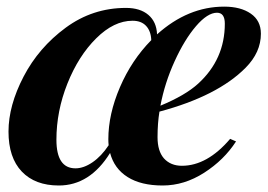

<svg xmlns="http://www.w3.org/2000/svg" viewBox="-20 -551 817 585"><path d="M383.8 -487.8Q327.1 -487.8 273.2 -434.3Q219.2 -380.9 185.5 -296.6Q151.9 -212.4 151.9 -125.2Q151.9 -38.1 210 -38.1Q234.9 -38.1 262 -56.6Q289.1 -75.2 311 -108.4Q310.1 -117.7 310.1 -127Q310.1 -203.1 345.5 -285.4Q380.9 -367.7 440.9 -428.7Q439.9 -456.1 425.3 -471.9Q410.6 -487.8 383.8 -487.8ZM665 -479Q665 -512.2 641.1 -512.2Q612.3 -512.2 577.1 -471.2Q542 -430.2 512 -364.3Q481.9 -298.3 468.8 -229Q544.4 -260.3 583.5 -295.9Q665 -370.1 665 -479ZM363.8 -526.9Q407.2 -526.9 432.1 -505.6Q457 -484.4 458.5 -446.3Q552.7 -530.8 663.1 -530.8Q713.4 -530.8 744.1 -509.5Q774.9 -488.3 774.9 -448.2Q774.9 -391.6 728.5 -344.7Q643.1 -258.3 465.8 -210.9Q460 -175.3 460 -132.8Q460 -90.8 479.5 -68.4Q500 -45.9 534.2 -45.9Q611.3 -45.9 681.2 -127.9L699.2 -120.1Q662.6 -63.5 602.1 -24.7Q541.5 14.2 475.6 14.2Q409.7 14.2 368.9 -11.5Q328.1 -37.1 315.4 -85Q253.9 14.2 159.2 14.2Q86.9 14.2 46.4 -28.3Q5.9 -70.8 5.9 -150.1Q5.9 -229.5 52 -317.9Q98.1 -406.2 180.2 -466.6Q262.2 -526.9 363.8 -526.9Z"/></svg>

Font: PlayfairDisplay-BoldItalic
Style: Bold Italic
Weight: 700
Italic angle: -14.9847°
Designer: Claus Eggers Sørensen
Foundry: Claus Eggers Sørensen
Version: Version 1.002;PS 001.002;hotconv 1.0.70;makeotf.lib2.5.58329